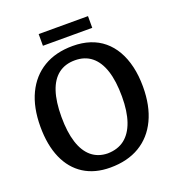

<svg xmlns="http://www.w3.org/2000/svg" viewBox="-149 -946 987 1079"><g transform="rotate(-20 344.5 -406.5)"><path d="M360 -700Q416 -700 462 -685Q508 -670 543.5 -640.5Q579 -611 603.5 -568.5Q628 -526 641 -471Q654 -416 654 -350Q654 -236 615 -154Q576 -72 503 -28.5Q430 15 327 15Q235 15 169.5 -26.5Q104 -68 69.5 -146.5Q35 -225 35 -335Q35 -450 74 -531.5Q113 -613 185.5 -656.5Q258 -700 360 -700ZM344 -620Q285 -620 245 -589Q205 -558 185 -497.5Q165 -437 165 -347Q165 -256 185 -193.5Q205 -131 244 -98.5Q283 -66 340 -65Q401 -66 441.5 -97.5Q482 -129 503 -189.5Q524 -250 524 -338Q524 -431 503.5 -493.5Q483 -556 443 -588Q403 -620 344 -620ZM204 -828H499V-758H204Z"/></g></svg>

Font: Karma Variable Light
Style: Regular
Weight: 300
Designer: Joana Correia
Foundry: Indian Type Foundry
Version: Version 3.000